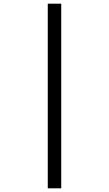

<svg xmlns="http://www.w3.org/2000/svg" viewBox="-20 -780 591 1041"><path d="M239 -760H312V241H239Z"/></svg>

Font: Noto Sans Old Persian
Style: Regular
Weight: 400
Designer: Monotype Design Team
Foundry: Monotype Imaging Inc.
Version: Version 2.001; ttfautohint (v1.8.4.7-5d5b)